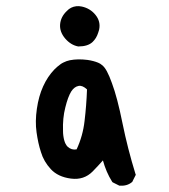

<svg xmlns="http://www.w3.org/2000/svg" viewBox="-20 -579 540 613"><path d="M359.9 13.2 340.3 3.4 338.9 2.4 337.9 1Q328.1 -14.6 320.8 -31.7Q313.5 -48.8 308.6 -66.9Q295.4 -51.8 275.9 -31.7Q248 -3.4 206.5 -8.8Q165 -14.2 142.1 -39.1Q119.6 -63.5 110.8 -93.3Q106 -107.9 102.5 -123.8Q99.1 -139.6 96.7 -156.7Q91.8 -191.4 97.7 -231.7Q103.5 -272 117.7 -303.2Q131.8 -334.5 153.8 -357.4Q158.7 -362.3 163.3 -366.2Q168 -370.1 172.6 -373.5Q177.2 -377 182.4 -379.4Q187.5 -381.8 192.6 -383.8Q197.8 -385.7 203.1 -386.7Q228.5 -391.6 259.3 -387.7Q269.5 -386.2 277.8 -384Q286.1 -381.8 293.2 -378.9Q300.3 -376 305.2 -371.6Q313.5 -365.7 321.3 -351.3Q329.1 -336.9 337.4 -313.5Q354.5 -268.1 371.1 -185.5Q387.7 -104 412.6 -23.4L413.6 -21L412.6 -19L402.8 0.5L402.3 2L401.4 2.4Q385.7 15.6 361.8 13.7H360.8ZM224.6 -102.1Q244.6 -145 250 -192.9Q255.9 -242.2 257.8 -293.5Q243.2 -307.1 231 -304.7Q217.3 -302.2 207.5 -287.1Q196.8 -270 188.5 -235.8Q179.7 -201.7 181.2 -161.1Q181.2 -157.2 181.4 -153.6Q181.6 -149.9 182.1 -146.5Q182.6 -143.1 183.1 -139.9Q183.6 -136.7 184.3 -134Q185.1 -131.3 185.8 -128.7Q186.5 -126 187.5 -123.8Q188.5 -121.6 189.5 -119.6Q190.4 -117.7 191.7 -116Q192.9 -114.3 193.8 -112.8Q194.8 -111.3 196.3 -110.4Q208.5 -99.1 224.6 -102.1ZM229.5 -430.7Q206.1 -435.1 188 -456.1Q169.9 -477.5 171.9 -501.5Q172.9 -513.2 178.2 -523.9Q183.6 -534.7 193.4 -543.9Q199.7 -550.8 207.3 -554.4Q214.8 -558.1 223.4 -559.1Q231.9 -560.1 241.2 -558.1Q268.1 -552.2 284.7 -531.7Q302.2 -510.3 296.4 -483.9Q294.9 -479 293.5 -474.6Q292 -470.2 290.3 -466.1Q288.6 -461.9 286.1 -458Q283.7 -454.1 281 -450.9Q278.3 -447.8 275.4 -444.8Q260.3 -430.7 230.5 -430.7H230Z"/></svg>

Font: NaikaiFont
Style: SemiBold
Weight: 600
Version: Version 1.89